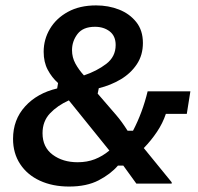

<svg xmlns="http://www.w3.org/2000/svg" viewBox="-20 -680 735 711"><path d="M235.8 10.8Q175 10.8 127.9 -10.8Q80.8 -32.5 54.6 -72.5Q28.3 -112.5 28.3 -165.8Q28.3 -236.7 72.9 -285.8Q117.5 -335 191.7 -352.5L195 -372.5Q171.7 -393.3 156.7 -421.7Q141.7 -450 141.7 -488.3Q141.7 -534.2 165 -573.3Q188.3 -612.5 231.7 -636.2Q275 -660 335.8 -660Q381.7 -660 420.8 -644.6Q460 -629.2 484.6 -598.3Q509.2 -567.5 509.2 -520.8Q509.2 -475.8 486.7 -442.1Q464.2 -408.3 427.1 -386.2Q390 -364.2 345.8 -353.3L341.7 -333.3L410 -254.2Q420.8 -241.7 430.8 -227.9Q440.8 -214.2 452.5 -195.8H472.5Q507.5 -262.5 526.7 -341.7H685L671.7 -258.3H594.2Q582.5 -223.3 561.2 -191.7Q540 -160 512.5 -131.7L615.8 -5V0H485L436.7 -66.7H416.7Q389.2 -35 345 -12.1Q300.8 10.8 235.8 10.8ZM290.8 -400.8Q338.3 -416.7 373.3 -443.3Q408.3 -470 408.3 -513.3Q408.3 -546.7 386.2 -563.8Q364.2 -580.8 331.7 -580.8Q287.5 -580.8 267.1 -554.2Q246.7 -527.5 246.7 -494.2Q246.7 -467.5 259.2 -444.6Q271.7 -421.7 290.8 -400.8ZM267.5 -79.2Q302.5 -79.2 331.2 -90.4Q360 -101.7 385 -122.5L235 -308.3Q192.5 -289.2 165 -260Q137.5 -230.8 137.5 -186.7Q137.5 -135 175 -107.1Q212.5 -79.2 267.5 -79.2Z"/></svg>

Font: Familjen Grotesk GF Medium
Style: Italic
Weight: 500
Designer: Anders Wikstroem, Jonas Baeckman, Matilda Gysing, Kristian Moeller
Foundry: Familjen STHML AB
Version: Version 2.000; Beta; Release 4; Build 6